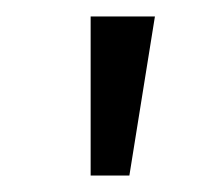

<svg xmlns="http://www.w3.org/2000/svg" viewBox="-20 -720 258 233"><path d="M90 -700H168L137 -507H90Z"/></svg>

Font: PT Sans
Style: Regular
Weight: 400
Version: Version 2.003W OFL; ttfautohint (v1.6)